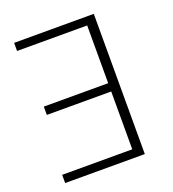

<svg xmlns="http://www.w3.org/2000/svg" viewBox="-123 -752 763 847"><g transform="rotate(-20 259.0 -329.0)"><path d="M367.7 -620.1V-349.1H65.4V-310.1H367.7V-38.6H38.6V0H412.6V-658.2H38.6V-620.1Z"/></g></svg>

Font: Estedad ExtraLight
Style: Regular
Weight: 200
Designer: Amin Abedi
Version: Version 7.3